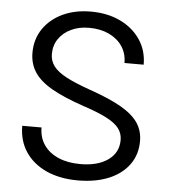

<svg xmlns="http://www.w3.org/2000/svg" viewBox="-50 -727 684 778"><g transform="rotate(5 291.5 -338.0)"><path d="M51.6 -195.9Q51.6 -134.9 81.9 -89.7Q112.3 -44.5 167.1 -19.7Q221.9 5 294.8 5Q366.9 5 420.3 -17.1Q473.7 -39.3 503.1 -79.9Q532.5 -120.4 532.5 -175.3Q532.5 -217.3 510.9 -249.5Q489.3 -281.6 441.5 -309.3Q393.7 -336.9 314.2 -364.4Q252.1 -386.2 215.2 -405.6Q178.2 -425 162 -446.8Q145.8 -468.6 145.8 -495.9Q145.8 -530.9 163.8 -557.6Q181.8 -584.3 213.8 -599.6Q245.8 -615 286.9 -615Q333.1 -615 368 -598.7Q402.8 -582.4 422.5 -553.4Q442.1 -524.3 442.1 -485.4H520.2Q520.2 -542.9 490.4 -587.1Q460.6 -631.2 408.5 -656.2Q356.4 -681.1 288.7 -681.1Q223.9 -681.1 173.9 -657.4Q123.8 -633.7 95.4 -591.6Q67 -549.4 67 -494.7Q67 -450 89.4 -415.7Q111.8 -381.3 161.3 -353Q210.7 -324.7 292 -297.2Q352 -277.5 387.4 -259.1Q422.8 -240.8 438.3 -220.3Q453.8 -199.9 453.8 -172.9Q453.8 -121.5 411.9 -91.6Q370.1 -61.8 299.2 -61.8Q248.4 -61.8 210.3 -78.1Q172.2 -94.4 151.2 -124.7Q130.1 -154.9 130.1 -195.9Z"/></g></svg>

Font: Estedad-FD VF
Style: Regular
Weight: 100
Designer: Amin Abedi
Version: Version 7.3